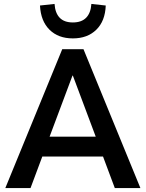

<svg xmlns="http://www.w3.org/2000/svg" viewBox="-20 -955 740 975"><path d="M7 0 296 -705H404L693 0H563L489 -198L540 -160H159L209 -198L135 0ZM348 -571 221 -232 200 -261H498L477 -232L350 -571ZM350 -760Q276 -760 231.5 -804Q187 -848 183 -927L257 -935Q260 -889 283 -865Q306 -841 350 -841Q394 -841 417.5 -865Q441 -889 444 -935L517 -927Q514 -848 469 -804Q424 -760 350 -760Z"/></svg>

Font: Nunito Sans 10pt SemiCondensed
Style: Bold
Weight: 700
Width: 4
Designer: Vernon Adams
Foundry: Vernon Adams
Version: Version 3.101;gftools[0.9.27]